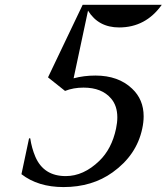

<svg xmlns="http://www.w3.org/2000/svg" viewBox="-20 -757 683 787"><path d="M240.2 9.8Q136.2 9.8 67.9 -43L99.1 -189.9H104Q109.9 -149.9 125 -114.3Q159.2 -35.2 249.5 -35.2Q322.3 -35.2 386.7 -97.2Q438 -146.5 455.6 -229.5Q460.9 -254.4 460.9 -275.9Q460.9 -323.2 435.5 -353Q397.5 -397.9 322.3 -397.9Q280.8 -397.9 246.6 -384.3L176.8 -439.9L318.8 -737.3H643.1Q577.1 -644.5 468.3 -644.5Q383.3 -644.5 340.8 -713.4L281.7 -436Q323.7 -447.3 371.1 -447.3Q465.3 -447.3 521.5 -393.6Q568.8 -349.1 568.8 -280.3Q568.8 -256.3 563 -229.5Q540 -121.1 441.9 -50.8Q357.9 9.8 240.2 9.8Z"/></svg>

Font: Modern Antiqua
Style: Book Oblique
Weight: 400
Italic angle: -12°
Designer: Wojciech Kalinowski "wmk69" (wmk69@o2.pl)
Foundry: Wojciech Kalinowski "wmk69" (wmk69@o2.pl)
Version: Version 3.1.0; 2021-05-28